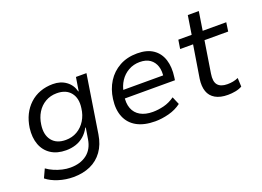

<svg xmlns="http://www.w3.org/2000/svg" viewBox="-117 -931 1919 1408"><g transform="rotate(-20 842.5 -227.0)"><path d="M245 188Q186 188 130 170.5Q74 153 37 123L68 56Q93 74 123 87Q153 100 185 107.5Q217 115 248 115Q326 115 376.5 76.5Q427 38 439 -37L453 -123H449Q430 -87 401.5 -62.5Q373 -38 337.5 -26.5Q302 -15 262 -15Q192 -15 144.5 -46Q97 -77 76.5 -132Q56 -187 65 -260Q73 -316 95 -360.5Q117 -405 152.5 -438Q188 -471 234 -488Q280 -505 334 -505Q394 -505 436.5 -474Q479 -443 492 -390L495 -391L512 -496H594L523 -44Q511 32 473.5 84Q436 136 378 162Q320 188 245 188ZM285 -87Q335 -87 374.5 -110Q414 -133 439.5 -174Q465 -215 471 -267Q482 -342 446 -387Q410 -432 338 -432Q288 -432 248.5 -409Q209 -386 184.5 -346Q160 -306 153 -254Q142 -178 177.5 -132.5Q213 -87 285 -87Z M949 9Q863 9 806.5 -22Q750 -53 725.5 -111.5Q701 -170 712 -251Q722 -325 758 -382Q794 -439 853.5 -472Q913 -505 992 -505Q1068 -505 1115.5 -472.5Q1163 -440 1181.5 -382Q1200 -324 1189 -247L1186 -225H775L785 -288H1137L1114 -266Q1123 -320 1110.5 -358Q1098 -396 1067.5 -417.5Q1037 -439 988 -439Q939 -439 899.5 -416.5Q860 -394 835 -356Q810 -318 802 -270L798 -250Q788 -190 804 -148Q820 -106 859 -84Q898 -62 955 -62Q997 -62 1041.5 -73Q1086 -84 1127 -113L1153 -52Q1111 -20 1055.5 -5.5Q1000 9 949 9Z M1516 9Q1456 9 1418 -13Q1380 -35 1366 -75.5Q1352 -116 1360 -173L1401 -427H1300L1311 -496H1415L1438 -642H1524L1501 -496H1685L1675 -427H1490L1451 -181Q1441 -120 1464 -93Q1487 -66 1539 -66Q1562 -66 1583 -70Q1604 -74 1624 -83L1627 -15Q1604 -2 1574.5 3.5Q1545 9 1516 9Z"/></g></svg>

Font: Nunito Sans 7pt
Style: Italic
Weight: 400
Italic angle: -9°
Designer: Vernon Adams
Foundry: Vernon Adams
Version: Version 3.101;gftools[0.9.27]